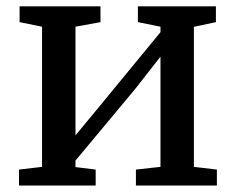

<svg xmlns="http://www.w3.org/2000/svg" viewBox="-20 -575 731 595"><path d="M38.9 0V-49.5L110.3 -57.9V-492.2L40.7 -506.4V-555.3H291.4V-506.4L213.9 -492.2V-155.6L286.9 -243.7L477.3 -475.3V-492.2L407.3 -506.4V-555.3H649.1V-506.4L580.9 -491.9V-57.9L652.1 -49.5V0H401.2V-49.5L477.3 -57.9V-399.5L398.6 -298.9L213.9 -77.3V-57.2L276.5 -49.5V0Z"/></svg>

Font: Merriweather 7pt Light
Style: Regular
Weight: 300
Designer: Eben Sorkin
Foundry: Eben Sorkin
Version: Version 2.200;gftools[0.9.31]